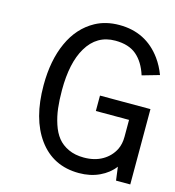

<svg xmlns="http://www.w3.org/2000/svg" viewBox="-109 -818 841 922"><g transform="rotate(15 311.0 -357.5)"><path d="M185.5 -353Q185.5 -303.7 190.2 -263.9Q194.8 -224.1 207.3 -186.3Q219.7 -148.4 240 -123Q260.3 -97.7 293.2 -82.3Q326.2 -66.9 370.1 -66.9Q423.8 -66.9 462.4 -89.4Q501 -111.8 520.5 -150.9Q533.7 -178.2 533.7 -213.9V-297.9H368.7V-374.5H619.6V0H548.8L540 -66.9Q513.2 -31.2 468 -10Q422.9 11.2 366.7 11.2Q237.8 11.2 165 -88.9Q94.2 -186.5 94.2 -353Q94.2 -476.6 134.8 -565.9Q175.3 -655.3 252.9 -697.8Q304.7 -726.1 372.1 -726.1Q504.4 -726.1 581.1 -620.6Q605.5 -586.9 621.6 -544.4L536.6 -520Q517.1 -582 478.3 -615.2Q439.5 -648.4 372.1 -648.4Q280.3 -648.4 231.4 -565.9Q185.5 -489.3 185.5 -353Z"/></g></svg>

Font: Meera Inimai
Style: Regular
Weight: 400
Version: 2.0.0+20160526